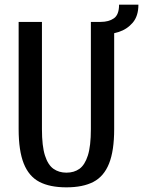

<svg xmlns="http://www.w3.org/2000/svg" viewBox="-20 -794 614 824"><path d="M265 10Q194 10 149 -13.5Q104 -37 82 -92Q60 -147 60 -240V-700H160V-240Q160 -167 173 -126.5Q186 -86 209.5 -69.5Q233 -53 265 -53Q298 -53 321 -69.5Q344 -86 357 -126.5Q370 -167 370 -240V-700H470V-240Q470 -147 448 -92Q426 -37 381 -13.5Q336 10 265 10ZM412 -645V-700Q447 -700 469 -715.5Q491 -731 491 -774H574Q574 -725 549.5 -696.5Q525 -668 488.5 -656.5Q452 -645 412 -645Z"/></svg>

Font: Cuprum Medium
Style: Regular
Weight: 500
Designer: Jovanny Lemonad
Foundry: Jovanny Lemonad
Version: Version 3.000